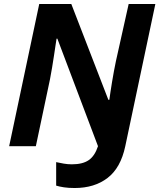

<svg xmlns="http://www.w3.org/2000/svg" viewBox="-20 -734 800 964"><path d="M177 -714H338L524 -233H529Q531 -248 534.5 -271.5Q538 -295 542.5 -322Q547 -349 552 -376.5Q557 -404 562 -427L626 -714H760L609 0Q586 109 520 159.5Q454 210 355 210Q324 210 301 206.5Q278 203 262 198V80Q280 84 300 87.5Q320 91 341 91Q395 91 425.5 70Q456 49 472 0L268 -540H264Q263 -534 259.5 -511Q256 -488 251.5 -457.5Q247 -427 241.5 -394.5Q236 -362 231 -336L160 0H26Z"/></svg>

Font: BC Sans
Style: Bold Italic
Weight: 700
Italic angle: -12°
Designer: Monotype Design Team
Province of B.C.
Foundry: Monotype Imaging Inc.
Version: Version 2.000;GOOG;noto-source:20170915:90ef993387c0